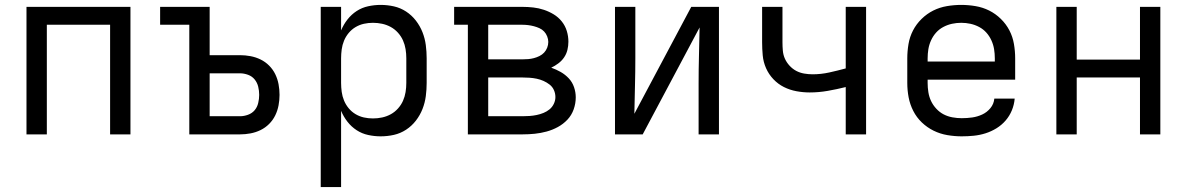

<svg xmlns="http://www.w3.org/2000/svg" viewBox="-20 -548 4840 783"><path d="M88 0V-520H512V0H429V-447H171V0Z M752 0V-447H633V-520H835V-323H959Q980 -323 1001.5 -319Q1023 -315 1042.5 -305.5Q1062 -296 1077.5 -280.5Q1093 -265 1102.5 -245.5Q1112 -226 1116 -204.5Q1120 -183 1120 -161Q1120 -140 1116 -118.5Q1112 -97 1102.5 -77.5Q1093 -58 1077.5 -42.5Q1062 -27 1042.5 -17.5Q1023 -8 1001.5 -4Q980 0 959 0ZM959 -74Q975 -74 991.5 -80Q1008 -86 1018.5 -98.5Q1029 -111 1033 -128Q1037 -145 1037 -161Q1037 -178 1033 -194.5Q1029 -211 1018.5 -224Q1008 -237 991.5 -243Q975 -249 959 -249H835V-74Z M1288 215V-520H1371V-424Q1381 -448 1397 -468.5Q1413 -489 1434.5 -503Q1456 -517 1481.5 -522.5Q1507 -528 1532 -528Q1560 -528 1586.5 -522Q1613 -516 1636 -501Q1659 -486 1676 -464Q1693 -442 1703 -416.5Q1713 -391 1716.5 -364Q1720 -337 1720 -310V-210Q1720 -183 1716.5 -156Q1713 -129 1703 -103.5Q1693 -78 1676 -56Q1659 -34 1636 -19Q1613 -4 1586.5 2Q1560 8 1532 8Q1507 8 1481.5 2.5Q1456 -3 1434.5 -17Q1413 -31 1397 -51.5Q1381 -72 1371 -96V215ZM1501 -65Q1520 -65 1538.5 -69Q1557 -73 1573.5 -82Q1590 -91 1603 -105.5Q1616 -120 1623.5 -137Q1631 -154 1634 -172.5Q1637 -191 1637 -210V-310Q1637 -329 1634 -347.5Q1631 -366 1623.5 -383Q1616 -400 1603 -414.5Q1590 -429 1573.5 -438Q1557 -447 1538.5 -451Q1520 -455 1501 -455Q1482 -455 1464 -451Q1446 -447 1430 -437.5Q1414 -428 1402 -413.5Q1390 -399 1383 -382Q1376 -365 1373.5 -346.5Q1371 -328 1371 -310V-210Q1371 -192 1373.5 -173.5Q1376 -155 1383 -138Q1390 -121 1402 -106.5Q1414 -92 1430 -82.5Q1446 -73 1464 -69Q1482 -65 1501 -65Z M1888 0V-447H1832V-520H2111Q2133 -520 2155 -517.5Q2177 -515 2198 -508Q2219 -501 2238 -489.5Q2257 -478 2271 -460.5Q2285 -443 2291.5 -421.5Q2298 -400 2298 -378Q2298 -361 2294 -344.5Q2290 -328 2280.5 -314Q2271 -300 2257 -289.5Q2243 -279 2228 -272Q2248 -265 2266.5 -254.5Q2285 -244 2299.5 -228.5Q2314 -213 2321 -192.5Q2328 -172 2328 -151Q2328 -126 2319.5 -102Q2311 -78 2294 -60Q2277 -42 2255 -30Q2233 -18 2209 -11.5Q2185 -5 2160.5 -2.5Q2136 0 2111 0ZM1971 -306H2111Q2123 -306 2134.5 -307Q2146 -308 2157.5 -311Q2169 -314 2180 -319.5Q2191 -325 2199 -333.5Q2207 -342 2211.5 -353.5Q2216 -365 2216 -377Q2216 -388 2211.5 -399.5Q2207 -411 2199 -419.5Q2191 -428 2180 -433Q2169 -438 2157.5 -441Q2146 -444 2134.5 -445.5Q2123 -447 2111 -447H1971ZM1971 -74H2111Q2125 -74 2139.5 -75Q2154 -76 2168.5 -79Q2183 -82 2196.5 -87.5Q2210 -93 2221 -102Q2232 -111 2238.5 -124.5Q2245 -138 2245 -152Q2245 -167 2239 -180.5Q2233 -194 2221.5 -203Q2210 -212 2196.5 -218Q2183 -224 2168.5 -227Q2154 -230 2139.5 -231Q2125 -232 2111 -232H1971Z M2488 0V-520H2571V-312Q2571 -255 2569.5 -198Q2568 -141 2567 -84L2799 -520H2912V0H2829V-208Q2829 -265 2830.5 -322Q2832 -379 2833 -436L2601 0Z M3429 0V-193Q3393 -184 3356 -177.5Q3319 -171 3282 -171Q3255 -171 3228 -176Q3201 -181 3177 -193Q3153 -205 3134 -225Q3115 -245 3104 -270Q3093 -295 3090.5 -322Q3088 -349 3088 -376V-520H3171V-376Q3171 -359 3172.5 -341.5Q3174 -324 3181 -308.5Q3188 -293 3200 -280Q3212 -267 3227 -259Q3242 -251 3259.5 -248Q3277 -245 3294 -245Q3328 -245 3362 -252.5Q3396 -260 3429 -269V-520H3512V0Z M3902 8Q3873 8 3843.5 3Q3814 -2 3787.5 -15Q3761 -28 3739.5 -48.5Q3718 -69 3704.5 -95.5Q3691 -122 3685.5 -151Q3680 -180 3680 -210V-310Q3680 -339 3685 -368.5Q3690 -398 3703.5 -424Q3717 -450 3738.5 -471Q3760 -492 3786 -505Q3812 -518 3841.5 -523Q3871 -528 3900 -528Q3929 -528 3958.5 -523Q3988 -518 4014 -505Q4040 -492 4061.5 -471Q4083 -450 4096.5 -424Q4110 -398 4115 -368.5Q4120 -339 4120 -310V-223H3763V-210Q3763 -191 3766 -172Q3769 -153 3777 -136Q3785 -119 3798.5 -104.5Q3812 -90 3828.5 -81.5Q3845 -73 3864 -69.5Q3883 -66 3902 -66Q3924 -66 3945 -69Q3966 -72 3985.5 -81Q4005 -90 4019 -107Q4033 -124 4035 -146H4118Q4116 -121 4106.5 -98Q4097 -75 4081 -56.5Q4065 -38 4044 -25Q4023 -12 3999.5 -4.5Q3976 3 3951.5 5.5Q3927 8 3902 8ZM3763 -297H4037V-310Q4037 -329 4034 -347.5Q4031 -366 4023 -383.5Q4015 -401 4002.5 -415Q3990 -429 3973 -438Q3956 -447 3937.5 -451Q3919 -455 3900 -455Q3881 -455 3862.5 -451Q3844 -447 3827 -438Q3810 -429 3797.5 -415Q3785 -401 3777 -383.5Q3769 -366 3766 -347.5Q3763 -329 3763 -310Z M4288 0V-520H4371V-305H4629V-520H4712V0H4629V-232H4371V0Z"/></svg>

Font: Nova Nerd Font
Style: Regular
Weight: 400
Designer: Belleve Invis
Foundry: Belleve Invis
Version: Version 24.1.4; ttfautohint (v1.8.4);Nerd Fonts 3.1.1